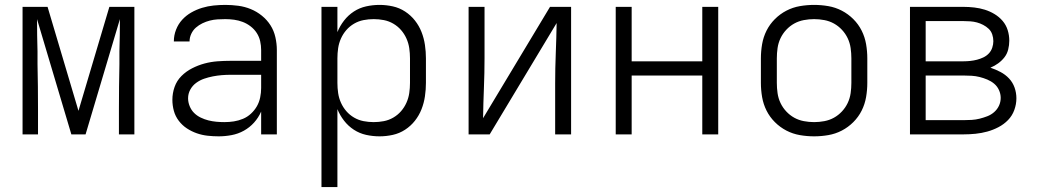

<svg xmlns="http://www.w3.org/2000/svg" viewBox="-20 -548 4240 783"><path d="M72 0V-520H174L300 -96L426 -520H528V0H465V-104Q465 -150 465.5 -195.5Q466 -241 467 -286V-338Q468 -371 468.5 -404Q469 -437 469 -470L329 0H271L131 -470Q131 -437 131.5 -404Q132 -371 133 -338V-286Q134 -241 134.5 -195.5Q135 -150 135 -104V0Z M872 8Q849 8 826.5 5.5Q804 3 782.5 -4.5Q761 -12 742 -24.5Q723 -37 709 -55.5Q695 -74 689 -96Q683 -118 683 -141Q683 -168 692 -193.5Q701 -219 720 -238Q739 -257 763.5 -269.5Q788 -282 814 -289Q840 -296 867 -298Q894 -300 921 -300H1045V-344Q1045 -362 1041 -380Q1037 -398 1027 -413.5Q1017 -429 1002 -440.5Q987 -452 970 -458.5Q953 -465 935 -467.5Q917 -470 899 -470Q883 -470 867 -469Q851 -468 835.5 -464Q820 -460 805.5 -453Q791 -446 779 -435.5Q767 -425 760 -410Q753 -395 753 -379H689V-380Q689 -404 698 -427Q707 -450 723 -467.5Q739 -485 760 -497Q781 -509 804 -516Q827 -523 851 -525.5Q875 -528 899 -528Q925 -528 951.5 -524.5Q978 -521 1002.5 -511Q1027 -501 1048 -484Q1069 -467 1083 -445Q1097 -423 1103 -396.5Q1109 -370 1109 -344V0H1045V-93Q1034 -68 1016 -48Q998 -28 974.5 -15Q951 -2 924.5 3Q898 8 872 8ZM895 -50Q915 -50 934 -53Q953 -56 971 -63.5Q989 -71 1003.5 -84.5Q1018 -98 1027.5 -114.5Q1037 -131 1041 -150.5Q1045 -170 1045 -189V-243H921Q902 -243 884 -241.5Q866 -240 848 -236.5Q830 -233 812.5 -227Q795 -221 780 -210Q765 -199 756 -182.5Q747 -166 747 -147Q747 -131 753.5 -115Q760 -99 771.5 -87.5Q783 -76 798.5 -68.5Q814 -61 830 -57Q846 -53 862.5 -51.5Q879 -50 895 -50Z M1291 215V-520H1356V-417Q1366 -442 1383 -464Q1400 -486 1423 -501Q1446 -516 1473 -522Q1500 -528 1528 -528Q1555 -528 1582 -522Q1609 -516 1632 -501Q1655 -486 1672 -464.5Q1689 -443 1699 -417.5Q1709 -392 1713 -364.5Q1717 -337 1717 -310V-210Q1717 -183 1713 -155.5Q1709 -128 1699 -102.5Q1689 -77 1672 -55.5Q1655 -34 1632 -19Q1609 -4 1582 2Q1555 8 1528 8Q1500 8 1473 2Q1446 -4 1423 -19Q1400 -34 1383 -56Q1366 -78 1356 -103V215ZM1504 -50Q1525 -50 1545.5 -54Q1566 -58 1584 -68.5Q1602 -79 1615.5 -94.5Q1629 -110 1637.5 -129Q1646 -148 1649 -168.5Q1652 -189 1652 -210V-310Q1652 -331 1649 -351.5Q1646 -372 1637.5 -391Q1629 -410 1615.5 -425.5Q1602 -441 1584 -451.5Q1566 -462 1545.5 -466Q1525 -470 1504 -470Q1483 -470 1462.5 -466Q1442 -462 1424 -451.5Q1406 -441 1392.5 -425.5Q1379 -410 1370.5 -391Q1362 -372 1359 -351.5Q1356 -331 1356 -310V-210Q1356 -189 1359 -168.5Q1362 -148 1370.5 -129Q1379 -110 1392.5 -94.5Q1406 -79 1424 -68.5Q1442 -58 1462.5 -54Q1483 -50 1504 -50Z M1891 0V-520H1956V-312Q1956 -251 1953.5 -189.5Q1951 -128 1950 -66L2223 -520H2309V0H2244V-208Q2244 -269 2246.5 -330.5Q2249 -392 2250 -454L1977 0Z M2491 0V-520H2556V-298H2844V-520H2909V0H2844V-240H2556V0Z M3300 8Q3271 8 3242 3Q3213 -2 3187 -15.5Q3161 -29 3140 -50Q3119 -71 3106 -97Q3093 -123 3088 -152Q3083 -181 3083 -210V-310Q3083 -339 3088 -368Q3093 -397 3106 -423Q3119 -449 3140 -470Q3161 -491 3187 -504.5Q3213 -518 3242 -523Q3271 -528 3300 -528Q3329 -528 3358 -523Q3387 -518 3413 -504.5Q3439 -491 3460 -470Q3481 -449 3494 -423Q3507 -397 3512 -368Q3517 -339 3517 -310V-210Q3517 -181 3512 -152Q3507 -123 3494 -97Q3481 -71 3460 -50Q3439 -29 3413 -15.5Q3387 -2 3358 3Q3329 8 3300 8ZM3300 -50Q3321 -50 3342 -54Q3363 -58 3381 -68Q3399 -78 3413.5 -93.5Q3428 -109 3437 -128Q3446 -147 3449 -168Q3452 -189 3452 -210V-310Q3452 -331 3449 -352Q3446 -373 3437 -392Q3428 -411 3413.5 -426.5Q3399 -442 3381 -452Q3363 -462 3342 -466Q3321 -470 3300 -470Q3279 -470 3258 -466Q3237 -462 3219 -452Q3201 -442 3186.5 -426.5Q3172 -411 3163 -392Q3154 -373 3151 -352Q3148 -331 3148 -310V-210Q3148 -189 3151 -168Q3154 -147 3163 -128Q3172 -109 3186.5 -93.5Q3201 -78 3219 -68Q3237 -58 3258 -54Q3279 -50 3300 -50Z M3691 0V-520H3910Q3931 -520 3953 -517.5Q3975 -515 3996 -508.5Q4017 -502 4036 -490.5Q4055 -479 4069 -462.5Q4083 -446 4089.5 -425Q4096 -404 4096 -382Q4096 -364 4091.5 -346Q4087 -328 4076 -314Q4065 -300 4050.5 -289.5Q4036 -279 4019 -272Q4040 -265 4060 -254.5Q4080 -244 4095 -228Q4110 -212 4117.5 -191Q4125 -170 4125 -147Q4125 -123 4116.5 -99.5Q4108 -76 4091 -58.5Q4074 -41 4052 -29.5Q4030 -18 4006.5 -11.5Q3983 -5 3958.5 -2.5Q3934 0 3910 0ZM3755 -298H3910Q3923 -298 3937 -299.5Q3951 -301 3964.5 -304.5Q3978 -308 3990.5 -314Q4003 -320 4012.5 -330Q4022 -340 4026.5 -353.5Q4031 -367 4031 -380Q4031 -394 4026.5 -407.5Q4022 -421 4012 -430.5Q4002 -440 3989.5 -446.5Q3977 -453 3964 -456.5Q3951 -460 3937 -461Q3923 -462 3910 -462H3755ZM3755 -58H3910Q3926 -58 3942.5 -59Q3959 -60 3975 -64Q3991 -68 4006.5 -74Q4022 -80 4034.5 -91Q4047 -102 4054 -117Q4061 -132 4061 -149Q4061 -165 4054 -180.5Q4047 -196 4034.5 -206.5Q4022 -217 4006.5 -223.5Q3991 -230 3975 -234Q3959 -238 3942.5 -239Q3926 -240 3910 -240H3755Z"/></svg>

Font: Iosevka Light Extended
Style: Regular
Weight: 300
Width: 7
Monospace: yes
Designer: Belleve Invis
Foundry: Belleve Invis
Version: Version 32.5.0; ttfautohint (v1.8.4)